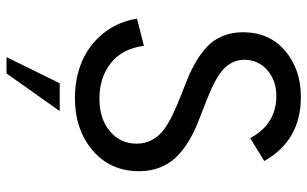

<svg xmlns="http://www.w3.org/2000/svg" viewBox="-200 -538 958 599"><g transform="rotate(90 279.5 -239.0)"><path d="M286.6 6.8Q225.6 6.8 173.8 -14.6Q122.1 -36.1 85.4 -80.8Q48.8 -125.5 38.6 -187L123.5 -208.5Q132.3 -141.1 177 -105.5Q221.7 -69.8 288.1 -69.8Q352.1 -69.8 390.4 -102.8Q428.7 -135.7 428.7 -186Q428.7 -212.9 416.7 -234.4Q404.8 -255.9 384.8 -270.8Q364.7 -285.6 338.6 -298.1Q312.5 -310.5 283.7 -321.8Q254.9 -333 226.1 -344.7Q197.3 -356.4 171.1 -372.1Q145 -387.7 125 -406.7Q105 -425.8 93 -454.1Q81.1 -482.4 81.1 -517.6Q81.1 -599.6 138.9 -648.9Q196.8 -698.2 282.7 -698.2Q418.5 -698.2 482.9 -584L411.6 -540Q367.7 -621.6 279.8 -621.6Q231.4 -621.6 199.2 -593.3Q167 -564.9 167 -521.5Q167 -497.1 179 -477.8Q190.9 -458.5 210.9 -444.8Q231 -431.2 257.1 -419.4Q283.2 -407.7 312 -396.7Q340.8 -385.7 369.6 -374Q398.4 -362.3 424.6 -345.9Q450.7 -329.6 470.7 -309.3Q490.7 -289.1 502.7 -259.5Q514.6 -230 514.6 -193.4Q514.6 -103.5 449.5 -48.3Q384.3 6.8 286.6 6.8ZM158.7 220.2 240.2 54.2H327.1L209.5 220.2Z"/></g></svg>

Font: HK Grotesk Medium Legacy
Style: Regular
Weight: 500
Designer: Alfredo Marco Pradil
Foundry: Hanken Design Co.
Version: Version 2.022;PS 002.022;hotconv 1.0.88;makeotf.lib2.5.64775